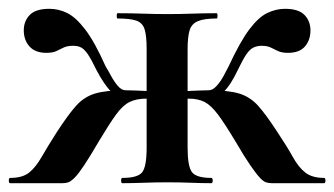

<svg xmlns="http://www.w3.org/2000/svg" viewBox="-24 -416 759 436"><path d="M254 0Q251 0 251 -6Q251 -12 254 -12Q289 -12 299 -25Q309 -38 309 -81V-305Q309 -334 304.5 -349Q300 -364 286 -369Q272 -374 243 -374Q241 -374 241 -380Q241 -386 243 -386Q273 -386 301 -385Q329 -384 357 -384Q384 -384 411.5 -385Q439 -386 468 -386Q470 -386 470 -380Q470 -374 468 -374Q440 -374 425.5 -368Q411 -362 406.5 -347Q402 -332 402 -303V-81Q402 -38 412 -25Q422 -12 456 -12Q459 -12 459 -6Q459 0 456 0Q435 0 409.5 -1Q384 -2 357 -2Q329 -2 302.5 -1Q276 0 254 0ZM-1 0Q-4 0 -4 -6Q-4 -12 -1 -12Q27 -12 42 -24Q57 -36 70.5 -59.5Q84 -83 105 -116Q131 -156 149 -176Q167 -196 191.5 -203.5Q216 -211 261 -211Q266 -211 282.5 -210.5Q299 -210 317.5 -209Q336 -208 346 -207L345 -189Q324 -192 308 -192Q286 -192 270.5 -184.5Q255 -177 240 -156.5Q225 -136 201 -96Q180 -60 167 -40.5Q154 -21 145.5 -12.5Q137 -4 131 -2Q125 0 118 0ZM261 -191Q245 -191 229 -207Q213 -223 195 -257Q184 -280 176 -292Q168 -304 160.5 -308Q153 -312 142 -312Q129 -312 120.5 -308Q112 -304 104 -300Q96 -296 81 -296Q56 -296 43 -310.5Q30 -325 30 -347Q30 -368 43.5 -382Q57 -396 88 -396Q109 -396 128.5 -386.5Q148 -377 169.5 -349Q191 -321 216 -265Q221 -257 228 -244Q235 -231 243.5 -221Q252 -211 261 -211ZM593 0Q586 0 580 -2Q574 -4 566 -12.5Q558 -21 544.5 -40.5Q531 -60 510 -96Q486 -136 470.5 -156.5Q455 -177 440.5 -184.5Q426 -192 404 -192Q387 -192 366 -189L365 -207Q376 -208 394.5 -209Q413 -210 429.5 -210.5Q446 -211 450 -211Q495 -211 519.5 -203.5Q544 -196 562 -176Q580 -156 606 -116Q628 -83 641 -59.5Q654 -36 669.5 -24Q685 -12 712 -12Q715 -12 715 -6Q715 0 712 0ZM450 -191V-211Q459 -211 468 -221Q477 -231 484 -244Q491 -257 495 -265Q521 -321 542 -349Q563 -377 583 -386.5Q603 -396 623 -396Q654 -396 667.5 -382Q681 -368 681 -347Q681 -325 668.5 -310.5Q656 -296 630 -296Q616 -296 607.5 -300Q599 -304 591 -308Q583 -312 570 -312Q560 -312 551.5 -308Q543 -304 535 -292Q527 -280 516 -257Q500 -223 483.5 -207Q467 -191 450 -191Z"/></svg>

Font: Cormorant Garamond Light
Style: Regular
Weight: 300
Designer: Christian Thalmann (Catharsis Fonts)
Foundry: Catharsis Fonts
Version: Version 4.001